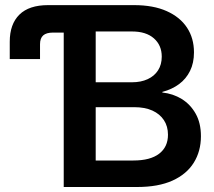

<svg xmlns="http://www.w3.org/2000/svg" viewBox="-20 -748 858 768"><path d="M19 -511.7V-581.1Q19 -651.4 57.6 -689.5Q96.2 -727.5 172.4 -727.5H234.9V-617.7H192.4Q165.5 -617.7 152.8 -606.4Q140.1 -595.2 140.1 -570.8V-511.7ZM234.9 0V-727.5H516.1Q593.3 -727.5 646.7 -703.6Q700.2 -679.7 728 -637.5Q755.9 -595.2 755.9 -538.6Q755.9 -496.1 740.2 -464.4Q724.6 -432.6 696.3 -411.6Q668 -390.6 629.4 -380.4V-377.9Q671.9 -373.5 706.8 -352.1Q741.7 -330.6 762.7 -293.2Q783.7 -255.9 783.7 -203.1Q783.7 -143.1 755.1 -97.2Q726.6 -51.3 669.9 -25.6Q613.3 0 528.8 0ZM362.8 -106H513.7Q581.1 -106 616.5 -133.1Q651.9 -160.2 651.9 -209Q651.9 -242.7 635.7 -267.3Q619.6 -292 589.6 -305.7Q559.6 -319.3 517.1 -319.3H362.8ZM362.8 -418.9H507.8Q543.9 -418.9 570.8 -431.4Q597.7 -443.8 612.3 -466.8Q627 -489.7 627 -521.5Q627 -566.9 595.7 -594.5Q564.5 -622.1 508.3 -622.1H362.8Z"/></svg>

Font: Inter 28pt SemiBold
Style: Regular
Weight: 600
Designer: Rasmus Andersson
Foundry: rsms
Version: Version 4.001;git-66647c0bb